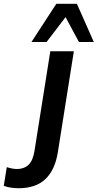

<svg xmlns="http://www.w3.org/2000/svg" viewBox="-155 -777 518 1019"><path d="M-57 222Q-76 222 -97 219Q-118 216 -135 209L-119 110Q-107 114 -92.5 117Q-78 120 -64 120Q-28 120 -4 98Q20 76 28 24L112 -505H237L152 31Q137 125 86 173.5Q35 222 -57 222ZM12 -554 144 -757H253L343 -554H264L193 -686L92 -554Z"/></svg>

Font: Mulish ExtraLight
Style: Italic
Weight: 200
Italic angle: -9°
Designer: Vernon Adams
Foundry: Vernon Adams
Version: Version 3.603